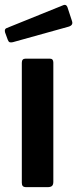

<svg xmlns="http://www.w3.org/2000/svg" viewBox="-27 -772 319 792"><path d="M193 -22Q193 -10 187.5 -5Q182 0 169 0H82Q71 0 67 -4.5Q63 -9 63 -18V-513Q63 -530 78 -530H179Q193 -530 193 -514ZM251 -743 270 -685Q276 -668 256 -662L26 -598Q17 -596 12.5 -598Q8 -600 5 -608L-6 -638Q-10 -652 0 -656L235 -751Q246 -755 251 -743Z"/></svg>

Font: Libre Franklin Thin SemiBold
Style: Regular
Weight: 600
Version: Version 3.000